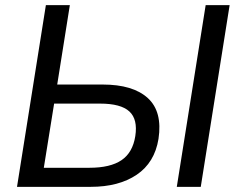

<svg xmlns="http://www.w3.org/2000/svg" viewBox="-20 -725 924 745"><path d="M46 0 158 -705H251L202 -397H378Q496 -397 553.5 -344.5Q611 -292 595 -186Q580 -94 510.5 -47Q441 0 332 0ZM666 0 778 -705H871L759 0ZM150 -74H327Q408 -74 451.5 -103.5Q495 -133 505 -197Q515 -262 482 -292.5Q449 -323 368 -323H190Z"/></svg>

Font: Mulish Medium
Style: Italic
Weight: 500
Italic angle: -9°
Designer: Vernon Adams
Foundry: Vernon Adams
Version: Version 3.603; ttfautohint (v1.8.3)